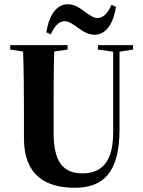

<svg xmlns="http://www.w3.org/2000/svg" viewBox="-20 -870 677 906"><path d="M28 -636 89 -627C92 -549 93 -442 93 -352V-217C93 -43 195 16 333 16C470 16 544 -59 544 -260V-626L608 -636V-657H442V-636L514 -626V-244C514 -102 456 -52 369 -52C281 -52 233 -102 233 -243V-352C233 -442 233 -549 236 -627L299 -636V-657H28ZM199 -717 220 -708C235 -743 256 -770 286 -770C306 -770 327 -754 349 -738C371 -723 394 -706 427 -706C476 -706 515 -753 527 -838L506 -847C491 -812 470 -785 440 -785C419 -785 397 -803 374 -819C354 -834 331 -850 299 -850C250 -850 211 -802 199 -717Z"/></svg>

Font: Source Serif 4 Display
Style: Bold
Weight: 700
Designer: Frank Grießhammer
Foundry: Adobe Systems Incorporated
Version: Version 4.004;hotconv 1.0.117;makeotfexe 2.5.65602